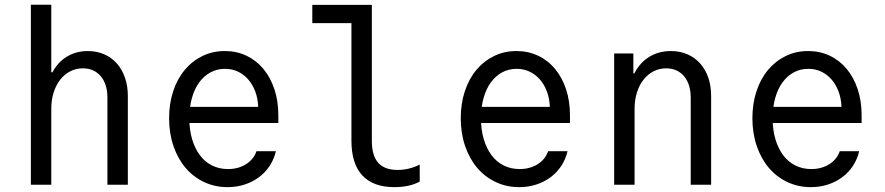

<svg xmlns="http://www.w3.org/2000/svg" viewBox="-20 -760 3640 790"><path d="M107 0H191V-312Q191 -348.6 200.6 -379.1Q210.2 -409.6 227.5 -431.8Q244.8 -454 268.6 -466.4Q292.4 -478.8 320.4 -478.8Q367.2 -478.8 394.6 -446.3Q422 -413.8 422 -358V0H506V-365Q506 -406.4 494.2 -440.4Q482.4 -474.4 460.8 -498.9Q439.2 -523.4 408.6 -536.7Q378 -550 341 -550Q301.4 -550 269.1 -534.6Q236.8 -519.2 214 -490.6Q191.2 -462 178.5 -421.7Q165.8 -381.4 165.8 -332L199 -462.6H191V-740.4H107Z M724.4 -253.8H1125.2V-286.2Q1125.2 -344.8 1108.9 -393.3Q1092.6 -441.9 1063.6 -476.7Q1034.6 -511.6 994 -530.8Q953.4 -550 905.1 -550Q854.8 -550 812.9 -529.5Q771 -509 740.3 -472.5Q709.6 -436 692.7 -384.9Q675.8 -333.8 675.8 -273.7Q675.8 -211.6 693.7 -159.2Q711.7 -106.8 743.4 -69.4Q775.2 -32 819.6 -11Q864 10 916 10Q953.5 10 986.2 -0.6Q1019 -11.2 1045.3 -30.7Q1071.6 -50.2 1089.6 -77.6Q1107.6 -105 1115.2 -138H1035.4Q1023.4 -103.6 991.7 -84Q960 -64.4 917.8 -64.4Q881.9 -64.4 852.2 -79.3Q822.6 -94.2 802.2 -121.7Q781.8 -149.2 770.4 -187.6Q759 -226 759 -272.9Q759 -318.8 769.6 -356.5Q780.2 -394.2 799.6 -420.9Q819 -447.6 846.1 -462.2Q873.2 -476.8 905.6 -476.8Q934.4 -476.8 958.4 -465.6Q982.4 -454.4 1000.6 -434Q1018.8 -413.6 1029.9 -384.6Q1041 -355.6 1042.4 -320.2H724.4Z M1510 -181V-740H1265V-664.8H1426V-181Q1426 -86.4 1470.8 -38.2Q1515.6 10 1603 10Q1632.8 10 1659.3 4.4Q1685.8 -1.2 1707 -12.8V-82.8Q1684.4 -71.6 1661.8 -66.2Q1639.2 -60.8 1616.4 -60.8Q1562.2 -60.8 1536.1 -90.3Q1510 -119.8 1510 -181Z M1924.4 -253.8H2325.2V-286.2Q2325.2 -344.8 2308.9 -393.3Q2292.6 -441.9 2263.6 -476.7Q2234.6 -511.6 2194 -530.8Q2153.4 -550 2105.1 -550Q2054.8 -550 2012.9 -529.5Q1971 -509 1940.3 -472.5Q1909.6 -436 1892.7 -384.9Q1875.8 -333.8 1875.8 -273.7Q1875.8 -211.6 1893.7 -159.2Q1911.7 -106.8 1943.4 -69.4Q1975.2 -32 2019.6 -11Q2064 10 2116 10Q2153.5 10 2186.2 -0.6Q2219 -11.2 2245.3 -30.7Q2271.6 -50.2 2289.6 -77.6Q2307.6 -105 2315.2 -138H2235.4Q2223.4 -103.6 2191.7 -84Q2160 -64.4 2117.8 -64.4Q2081.9 -64.4 2052.2 -79.3Q2022.6 -94.2 2002.2 -121.7Q1981.8 -149.2 1970.4 -187.6Q1959 -226 1959 -272.9Q1959 -318.8 1969.6 -356.5Q1980.2 -394.2 1999.6 -420.9Q2019 -447.6 2046.1 -462.2Q2073.2 -476.8 2105.6 -476.8Q2134.4 -476.8 2158.4 -465.6Q2182.4 -454.4 2200.6 -434Q2218.8 -413.6 2229.9 -384.6Q2241 -355.6 2242.4 -320.2H1924.4Z M2507 0H2591V-312Q2591 -348.6 2600.6 -379.1Q2610.2 -409.6 2627.5 -431.8Q2644.8 -454 2668.6 -466.4Q2692.4 -478.8 2720.4 -478.8Q2767.2 -478.8 2794.6 -446.3Q2822 -413.8 2822 -358V0H2906V-365Q2906 -407 2894.2 -441Q2882.4 -475 2860.6 -499.2Q2838.8 -523.4 2808.2 -536.7Q2777.6 -550 2740 -550Q2699.8 -550 2667 -534.6Q2634.2 -519.2 2611.2 -490.9Q2588.2 -462.6 2575.5 -422.3Q2562.8 -382 2562.8 -332L2594 -457.6H2586V-540H2507Z M3124.4 -253.8H3525.2V-286.2Q3525.2 -344.8 3508.9 -393.3Q3492.6 -441.9 3463.6 -476.7Q3434.6 -511.6 3394 -530.8Q3353.4 -550 3305.1 -550Q3254.8 -550 3212.9 -529.5Q3171 -509 3140.3 -472.5Q3109.6 -436 3092.7 -384.9Q3075.8 -333.8 3075.8 -273.7Q3075.8 -211.6 3093.7 -159.2Q3111.7 -106.8 3143.4 -69.4Q3175.2 -32 3219.6 -11Q3264 10 3316 10Q3353.5 10 3386.2 -0.6Q3419 -11.2 3445.3 -30.7Q3471.6 -50.2 3489.6 -77.6Q3507.6 -105 3515.2 -138H3435.4Q3423.4 -103.6 3391.7 -84Q3360 -64.4 3317.8 -64.4Q3281.9 -64.4 3252.2 -79.3Q3222.6 -94.2 3202.2 -121.7Q3181.8 -149.2 3170.4 -187.6Q3159 -226 3159 -272.9Q3159 -318.8 3169.6 -356.5Q3180.2 -394.2 3199.6 -420.9Q3219 -447.6 3246.1 -462.2Q3273.2 -476.8 3305.6 -476.8Q3334.4 -476.8 3358.4 -465.6Q3382.4 -454.4 3400.6 -434Q3418.8 -413.6 3429.9 -384.6Q3441 -355.6 3442.4 -320.2H3124.4Z"/></svg>

Font: CommitMonoV142 ExtLt
Style: Regular
Weight: 200
Monospace: yes
Designer: Eigil Nikolajsen
Foundry: Eigil Nikolajsen
Version: Version 1.142